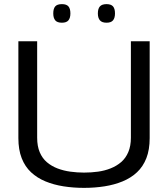

<svg xmlns="http://www.w3.org/2000/svg" viewBox="-20 -900 814 930"><path d="M69 -231V-700H160V-233Q160 -192 172.5 -162.5Q185 -133 207.5 -114Q230 -95 259 -84Q288 -73 321 -68.5Q354 -64 387 -64Q422 -64 454.5 -68.5Q487 -73 516 -84.5Q545 -96 567 -115Q589 -134 601.5 -163.5Q614 -193 614 -233V-700H705V-231Q705 -175 689 -134Q673 -93 643.5 -65.5Q614 -38 574 -21.5Q534 -5 486.5 2.5Q439 10 387 10Q335 10 287.5 2.5Q240 -5 200 -21.5Q160 -38 130.5 -65.5Q101 -93 85 -134Q69 -175 69 -231ZM496 -790Q474 -790 464 -801.5Q454 -813 454 -835Q454 -858 464 -869Q474 -880 496 -880Q518 -880 527.5 -869Q537 -858 537 -835Q537 -813 527.5 -801.5Q518 -790 496 -790ZM280 -790Q257 -790 247.5 -801.5Q238 -813 238 -835Q238 -858 247.5 -869Q257 -880 280 -880Q302 -880 311.5 -869Q321 -858 321 -835Q321 -813 311.5 -801.5Q302 -790 280 -790Z"/></svg>

Font: Georama SemiExpanded
Style: Regular
Weight: 400
Width: 6
Designer: Jean-Baptiste Levee
Foundry: Production Type
Version: Version 1.001